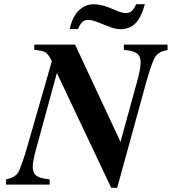

<svg xmlns="http://www.w3.org/2000/svg" viewBox="-20 -873 813 908"><path d="M335 -662.1 549.8 -202.1 627.9 -485.8Q645 -545.4 645 -579.1Q645 -607.4 627.2 -620.4Q609.4 -633.3 565.9 -637.2V-662.1H772L772.9 -637.2Q756.8 -633.3 748.3 -630.6Q739.7 -627.9 730 -620.6Q720.2 -613.3 715.1 -605.7Q710 -598.1 702.4 -579.6Q694.8 -561 688.7 -541.5Q682.6 -522 671.9 -485.8L534.2 15.1H505.9L249 -527.8L152.8 -175.8Q134.8 -112.3 134.8 -84Q134.8 -54.7 152.6 -41.7Q170.4 -28.8 214.8 -24.9V0H8.8V-24.9Q26.9 -28.8 36.6 -33.2Q46.4 -37.6 55.7 -45.2Q64.9 -52.7 72.5 -71Q80.1 -89.4 87.6 -111.1Q95.2 -132.8 107.9 -175.8L225.1 -583Q210 -615.2 196.3 -624.5Q182.6 -633.8 142.1 -637.2V-662.1ZM624 -853H665Q648.4 -791 620.8 -762.9Q593.3 -734.9 548.8 -734.9Q524.9 -734.9 493.2 -748L434.1 -771Q413.1 -778.8 397 -778.8Q380.4 -778.8 369.6 -769.3Q358.9 -759.8 349.1 -735.8H310.1Q320.8 -790 351.1 -821.5Q381.3 -853 423.8 -853Q462.9 -853 520 -827.1Q557.1 -811 574.2 -811Q591.3 -811 602.3 -820.3Q613.3 -829.6 624 -853Z"/></svg>

Font: Accordance
Style: Bold-Italic
Weight: 700
Italic angle: -11°
Version: Version 1.2 (build January 31, 2020) Miklal Software Solutio